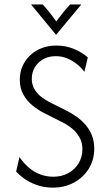

<svg xmlns="http://www.w3.org/2000/svg" viewBox="-20 -839 491 867"><path d="M218.1 8.3Q184.7 8.3 154.2 -1Q123.6 -10.4 97.9 -26.7Q72.2 -43.1 52.8 -64.6L68.1 -129.9Q84.7 -104.9 107.6 -84.4Q130.6 -63.9 159.4 -52.4Q188.2 -41 220.8 -41Q259 -41 288.5 -57.3Q318.1 -73.6 335.1 -101.7Q352.1 -129.9 352.1 -165.3Q352.1 -196.5 338.2 -220.1Q324.3 -243.8 302.8 -260.8Q281.2 -277.8 257.6 -288.9L177.8 -329.2Q152.1 -342.4 127.1 -362.5Q102.1 -382.6 85.8 -411.5Q69.4 -440.3 69.4 -479.9Q69.4 -512.5 81.9 -540.6Q94.4 -568.8 116.7 -589.6Q138.9 -610.4 168.8 -621.9Q198.6 -633.3 234 -633.3Q277.8 -633.3 314.6 -617.7Q351.4 -602.1 376.4 -579.9L361.1 -514.6Q347.2 -534 326.7 -550Q306.2 -566 282.3 -575.7Q258.3 -585.4 231.9 -585.4Q200 -585.4 175.7 -571.9Q151.4 -558.3 137.5 -535.4Q123.6 -512.5 123.6 -483.3Q123.6 -456.9 135.1 -437.2Q146.5 -417.4 164.6 -403.1Q182.6 -388.9 202.1 -378.5L282.6 -338.2Q304.2 -327.1 326 -311.8Q347.9 -296.5 366 -275.7Q384 -254.9 394.8 -228.1Q405.6 -201.4 405.6 -167.4Q405.6 -117.4 380.9 -77.4Q356.2 -37.5 313.9 -14.6Q271.5 8.3 218.1 8.3ZM232.6 -682.6 120.1 -818.8H172.9Q189.6 -800.7 204.2 -782.3Q218.8 -763.9 234 -742.4Q250 -763.9 264.9 -782.3Q279.9 -800.7 296.5 -818.8H347.2L234 -682.6Z"/></svg>

Font: Afacad Flux Light
Style: Regular
Weight: 300
Designer: Kristian Moeller
Foundry: Dicotype
Version: Version 1.100